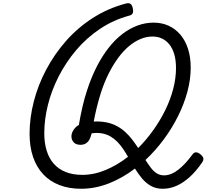

<svg xmlns="http://www.w3.org/2000/svg" viewBox="-20 -1151 1334 1188"><path d="M481 17Q407 17 347.5 -6Q288 -29 247 -73Q206 -117 184.5 -180Q163 -243 163 -324Q163 -421 189 -522.5Q215 -624 265.5 -719.5Q316 -815 388 -897Q460 -979 553 -1039Q646 -1099 758 -1129Q776 -1134 786 -1128Q796 -1122 801 -1103Q806 -1082 801.5 -1070.5Q797 -1059 782 -1055Q682 -1028 599 -972.5Q516 -917 452 -841.5Q388 -766 343.5 -679Q299 -592 276.5 -502Q254 -412 254 -327Q254 -266 269 -218Q284 -170 313.5 -137Q343 -104 387 -86.5Q431 -69 489 -69Q562 -69 634.5 -99.5Q707 -130 772 -181Q757 -207 741 -230.5Q725 -254 706 -273.5Q687 -293 664 -306.5Q641 -320 612 -325.5Q583 -331 547 -326Q542 -304 533.5 -288Q525 -272 511 -263.5Q497 -255 478 -255Q450 -255 436 -270.5Q422 -286 422 -307Q422 -326 434 -345.5Q446 -365 468 -378Q478 -437 490.5 -491Q503 -545 519 -593Q545 -673 578.5 -738.5Q612 -804 652 -855Q692 -906 737 -940.5Q782 -975 831 -993Q880 -1011 930 -1011Q981 -1011 1023 -992Q1065 -973 1096 -936.5Q1127 -900 1143.5 -848.5Q1160 -797 1160 -732Q1160 -660 1139.5 -583.5Q1119 -507 1081.5 -432Q1044 -357 993 -288Q942 -219 880 -161Q897 -135 913.5 -113Q930 -91 950 -78.5Q970 -66 995 -66Q1038 -66 1082 -100Q1126 -134 1170 -194Q1180 -208 1191.5 -208.5Q1203 -209 1218 -198Q1235 -185 1238 -172.5Q1241 -160 1230 -145Q1193 -91 1153 -55Q1113 -19 1071.5 -1Q1030 17 987 17Q946 17 915 0Q884 -17 860 -45.5Q836 -74 815 -108Q739 -50 654 -16.5Q569 17 481 17ZM923 -925Q886 -925 849 -909.5Q812 -894 777 -864.5Q742 -835 710.5 -792Q679 -749 651.5 -694Q624 -639 603 -573Q589 -528 578.5 -485Q568 -442 560 -399Q604 -401 640 -393.5Q676 -386 705 -370Q734 -354 757 -332.5Q780 -311 799 -286Q818 -261 835 -235Q886 -286 929 -346.5Q972 -407 1003.5 -471.5Q1035 -536 1052 -602Q1069 -668 1069 -730Q1069 -778 1058.5 -814.5Q1048 -851 1028.5 -875.5Q1009 -900 982.5 -912.5Q956 -925 923 -925Z"/></svg>

Font: Playwrite CU
Style: Regular
Weight: 400
Designer: Veronika Burian, José Scaglione
Foundry: TypeTogether
Version: Version 1.002